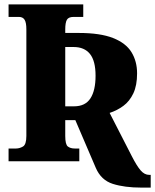

<svg xmlns="http://www.w3.org/2000/svg" viewBox="-20 -734 706 874"><path d="M624 120Q547 120 493.5 103Q440 86 416 30L323 -187H277V-115Q277 -76 289 -67Q301 -58 320 -58H341V0H19V-58H53Q69 -58 84.5 -67Q100 -76 100 -115V-601Q100 -631 92 -644Q84 -657 66 -657H19V-714H359V-657H315Q292 -657 284.5 -644Q277 -631 277 -600V-584H338Q436 -584 494.5 -561Q553 -538 578.5 -496.5Q604 -455 604 -400Q604 -345 587 -309Q570 -273 541.5 -252Q513 -231 479 -220L580 -23Q603 22 620.5 42Q638 62 659 62H666V120ZM317 -250Q368 -250 391.5 -286Q415 -322 415 -389Q415 -457 389.5 -488.5Q364 -520 315 -520H277V-250Z"/></svg>

Font: Noto Serif Condensed Black
Style: Regular
Weight: 900
Width: 3
Designer: Monotype Design Team
Foundry: Monotype Imaging Inc.
Version: Version 2.015; ttfautohint (v1.8.4.7-5d5b)